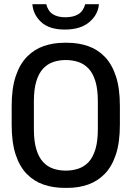

<svg xmlns="http://www.w3.org/2000/svg" viewBox="-20 -904 640 934"><path d="M294 10Q239.2 10 192.5 -5.9Q145.8 -21.8 110.6 -57.5Q75.5 -93.2 56.1 -152Q36.8 -210.8 36.8 -296.5V-388.8Q36.8 -474.5 56.6 -533.6Q76.5 -592.8 111.8 -628.5Q147 -664.2 193.2 -680.1Q239.5 -696 292.8 -696H307Q361.8 -696 408.5 -679.8Q455.2 -663.5 489.9 -627.6Q524.5 -591.8 543.9 -533Q563.2 -474.2 563.2 -388.8V-296.5Q563.2 -211.8 543.9 -153Q524.5 -94.2 489.9 -58.5Q455.2 -22.8 409 -6.4Q362.8 10 308.2 10ZM300 -74Q332.5 -74 361 -83.5Q389.5 -93 410.8 -115.5Q432 -138 444 -177.4Q456 -216.8 456 -276.2V-410.5Q456 -470 444 -509Q432 -548 410.8 -570.5Q389.5 -593 361 -602.5Q332.5 -612 300 -612Q267.5 -612 239.4 -602.5Q211.2 -593 190 -570.5Q168.8 -548 156.8 -509Q144.8 -470 144.8 -410.5V-276.2Q144.8 -216.8 156.8 -177.4Q168.8 -138 190 -115.5Q211.2 -93 239.4 -83.5Q267.5 -74 300 -74ZM295.2 -760.2Q219.8 -760.2 180.6 -796.4Q141.5 -832.5 137.5 -883.5H205Q213.8 -849.2 237.5 -834.6Q261.2 -820 297.5 -820Q336 -820 360.6 -834.6Q385.2 -849.2 394.5 -883.5H461.2Q457.2 -832.5 414.4 -796.4Q371.5 -760.2 295.2 -760.2Z"/></svg>

Font: Chivo Mono Medium
Style: Regular
Weight: 500
Monospace: yes
Designer: Hector Gatti
Foundry: Omnibus-Type
Version: Version 1.008